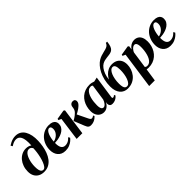

<svg xmlns="http://www.w3.org/2000/svg" viewBox="128 -2057 3506 3506"><g transform="rotate(-45 1881.0 -304.0)"><path d="M235 8.5Q171.5 8.5 124 -17.2Q76.5 -43 50.2 -91.2Q24 -139.5 24 -207Q24 -275.5 44.5 -334.8Q65 -394 102 -438.5Q139 -483 189 -508Q239 -533 298 -533Q333.5 -533 363.8 -523Q394 -513 408 -500Q413 -580 406 -633.8Q399 -687.5 382.2 -719Q365.5 -750.5 341.5 -764.2Q317.5 -778 288 -778Q257.5 -778 227.2 -767.5Q197 -757 157.5 -730.5L136.5 -766Q164 -785 194.5 -799.8Q225 -814.5 257.2 -822.8Q289.5 -831 322.5 -831Q385.5 -831 430.5 -804Q475.5 -777 504.2 -728.2Q533 -679.5 546 -613.8Q559 -548 556 -470.5Q554 -406 542.2 -338.8Q530.5 -271.5 507.2 -209.5Q484 -147.5 447 -98.2Q410 -49 357.5 -20.2Q305 8.5 235 8.5ZM249 -30Q275 -30 297.5 -57.8Q320 -85.5 338.2 -131.2Q356.5 -177 369.8 -231.8Q383 -286.5 390.2 -341.5Q397.5 -396.5 398 -441Q390 -454.5 379.8 -464.8Q369.5 -475 356.5 -480.5Q343.5 -486 326.5 -486Q299.5 -486 276.8 -469.2Q254 -452.5 235.8 -422.8Q217.5 -393 204.5 -354Q191.5 -315 184.5 -270Q177.5 -225 177.5 -178Q177.5 -123.5 186.2 -91Q195 -58.5 211.2 -44.2Q227.5 -30 249 -30Z M1008.5 -100Q994.5 -79.5 964 -53.2Q933.5 -27 888 -7.8Q842.5 11.5 784 11.5Q731.5 11.5 694 -6.2Q656.5 -24 632.5 -54Q608.5 -84 597.2 -121.8Q586 -159.5 586 -199.5Q586 -272 609 -333.8Q632 -395.5 673.5 -441.5Q715 -487.5 771.5 -513Q828 -538.5 894 -538.5Q946.5 -538.5 979.2 -524Q1012 -509.5 1027.2 -484.5Q1042.5 -459.5 1043 -427.5Q1043.5 -382 1023.8 -348.8Q1004 -315.5 971.5 -292.5Q939 -269.5 899.8 -255.5Q860.5 -241.5 820.2 -235Q780 -228.5 746 -227.5Q744.5 -192 749 -161.5Q753.5 -131 765.2 -108.2Q777 -85.5 797.2 -72.8Q817.5 -60 847 -60Q879.5 -60 906 -70.5Q932.5 -81 953.2 -97.5Q974 -114 989 -131.5ZM862 -495.5Q835.5 -495.5 815.5 -473.2Q795.5 -451 781.2 -415.8Q767 -380.5 758.5 -339.8Q750 -299 747.5 -261.5Q767 -264 789 -273Q811 -282 831.8 -297Q852.5 -312 869.2 -332.2Q886 -352.5 895.8 -377.8Q905.5 -403 905 -432.5Q904.5 -466.5 893 -481Q881.5 -495.5 862 -495.5Z M1077 0 1138.5 -454.5 1084.5 -479 1089.5 -505 1272 -535.5 1295.5 -519 1224 0ZM1441 10.5Q1415.5 10.5 1398.5 1.2Q1381.5 -8 1370.2 -26Q1359 -44 1349 -70.5L1268 -272Q1293.5 -285 1314.8 -298.8Q1336 -312.5 1354.8 -327.5Q1373.5 -342.5 1390.5 -359.5Q1417 -385 1425.2 -413.8Q1433.5 -442.5 1435 -465Q1437.5 -489.5 1448.5 -505.8Q1459.5 -522 1475.5 -530Q1491.5 -538 1509 -538Q1542.5 -538 1555.8 -522.2Q1569 -506.5 1569.5 -486Q1569.5 -458.5 1555.8 -437.2Q1542 -416 1523 -399.5Q1508.5 -384.5 1484.5 -368Q1460.5 -351.5 1432 -335.2Q1403.5 -319 1374.8 -305.5Q1346 -292 1321.5 -282.5L1386 -331L1490.5 -116Q1502.5 -91 1514 -79.2Q1525.5 -67.5 1540.5 -67.5Q1550 -67.5 1563.5 -73Q1577 -78.5 1590 -91L1604 -65Q1593 -51.5 1570.5 -33.8Q1548 -16 1515.5 -2.8Q1483 10.5 1441 10.5Z M2065 -96Q2062.5 -76.5 2067.5 -69.2Q2072.5 -62 2082 -62Q2092 -62 2102.8 -67.2Q2113.5 -72.5 2127 -85.5L2139.5 -58.5Q2129 -44.5 2108.8 -28.2Q2088.5 -12 2060.2 -0.5Q2032 11 1996.5 11Q1958 11 1940.8 -10.2Q1923.5 -31.5 1925 -62L1930.5 -96.5Q1918.5 -71.5 1897 -46.8Q1875.5 -22 1845.8 -5.5Q1816 11 1779.5 11Q1732 11 1694.8 -11.8Q1657.5 -34.5 1636.2 -77.2Q1615 -120 1615 -179.5Q1615 -235 1628.5 -287.2Q1642 -339.5 1668.5 -384.2Q1695 -429 1734.2 -462.8Q1773.5 -496.5 1825.2 -515.5Q1877 -534.5 1940 -534.5Q1970 -534.5 1997 -528.2Q2024 -522 2045.5 -513.5L2128.5 -532.5ZM1974 -478Q1969 -484.5 1958.8 -490Q1948.5 -495.5 1933 -495.5Q1896 -495.5 1869.2 -475Q1842.5 -454.5 1823.8 -420Q1805 -385.5 1793.8 -343Q1782.5 -300.5 1777.8 -255.8Q1773 -211 1773 -170.5Q1773 -128.5 1780.8 -103.5Q1788.5 -78.5 1801.8 -67.8Q1815 -57 1831.5 -57Q1845.5 -57 1859.5 -65.5Q1873.5 -74 1886.5 -88.8Q1899.5 -103.5 1910.2 -123Q1921 -142.5 1928 -164.5Z M2726.5 -862 2723 -833.5Q2717 -790.5 2704.8 -757Q2692.5 -723.5 2669.5 -702Q2646.5 -680.5 2606.5 -672Q2596.5 -670 2584.5 -668Q2572.5 -666 2559.5 -664.5Q2541 -661.5 2515 -659Q2489 -656.5 2459.2 -649.5Q2429.5 -642.5 2400 -626Q2367.5 -608 2337.8 -568.5Q2308 -529 2287.2 -473Q2266.5 -417 2260 -349Q2282.5 -393 2316.5 -429.5Q2350.5 -466 2396 -487.8Q2441.5 -509.5 2497 -509.5Q2556.5 -509.5 2600.5 -486Q2644.5 -462.5 2668.8 -417.2Q2693 -372 2693 -306.5Q2693 -252.5 2674.5 -196.2Q2656 -140 2618.5 -92.8Q2581 -45.5 2523.8 -16.5Q2466.5 12.5 2389 12.5Q2346 12.5 2309 -3.5Q2272 -19.5 2244.2 -51.5Q2216.5 -83.5 2201 -131Q2185.5 -178.5 2185.5 -241Q2185.5 -330 2203.8 -406.2Q2222 -482.5 2253.2 -543.8Q2284.5 -605 2323.5 -649.5Q2362.5 -694 2404 -719Q2439 -740 2474.8 -751.8Q2510.5 -763.5 2544.5 -771.2Q2578.5 -779 2607.2 -787.5Q2636 -796 2657.2 -810.8Q2678.5 -825.5 2689.5 -851.5L2693 -862ZM2468 -465Q2438.5 -465 2414.2 -440Q2390 -415 2372.5 -372.8Q2355 -330.5 2345.5 -277Q2336 -223.5 2336.5 -165.5Q2336.5 -118 2344 -87.2Q2351.5 -56.5 2367.2 -41.8Q2383 -27 2406.5 -27Q2437.5 -27 2461.2 -54Q2485 -81 2501.2 -125Q2517.5 -169 2525.5 -221.8Q2533.5 -274.5 2533.5 -325.5Q2533 -402 2516.5 -433.5Q2500 -465 2468 -465Z M2696 254 2796.5 -455 2742 -479.5 2746.5 -505 2929.5 -535 2951.5 -519.5 2941.5 -445Q2956.5 -470 2980 -490.8Q3003.5 -511.5 3033 -524Q3062.5 -536.5 3096 -536.5Q3143.5 -536.5 3179 -514.5Q3214.5 -492.5 3234 -448.8Q3253.5 -405 3253.5 -339Q3253.5 -285.5 3239.5 -234Q3225.5 -182.5 3198.8 -138.2Q3172 -94 3132.5 -60.2Q3093 -26.5 3041.5 -7.8Q2990 11 2927.5 11Q2915.5 11 2903 9.5Q2890.5 8 2878.5 6L2841.5 254ZM2886 -48.5Q2894 -40.5 2906.2 -35.2Q2918.5 -30 2936 -30Q2970.5 -30 2996.5 -49.8Q3022.5 -69.5 3041.2 -102.5Q3060 -135.5 3072 -177.5Q3084 -219.5 3089.8 -264.8Q3095.5 -310 3095.5 -352.5Q3095.5 -389 3089.8 -415.5Q3084 -442 3071.2 -456.5Q3058.5 -471 3037 -471Q3015 -471 2994 -455.8Q2973 -440.5 2957 -418.5Q2941 -396.5 2933 -375Z M3722.5 -100Q3708.5 -79.5 3678 -53.2Q3647.5 -27 3602 -7.8Q3556.5 11.5 3498 11.5Q3445.5 11.5 3408 -6.2Q3370.5 -24 3346.5 -54Q3322.5 -84 3311.2 -121.8Q3300 -159.5 3300 -199.5Q3300 -272 3323 -333.8Q3346 -395.5 3387.5 -441.5Q3429 -487.5 3485.5 -513Q3542 -538.5 3608 -538.5Q3660.5 -538.5 3693.2 -524Q3726 -509.5 3741.2 -484.5Q3756.5 -459.5 3757 -427.5Q3757.5 -382 3737.8 -348.8Q3718 -315.5 3685.5 -292.5Q3653 -269.5 3613.8 -255.5Q3574.5 -241.5 3534.2 -235Q3494 -228.5 3460 -227.5Q3458.5 -192 3463 -161.5Q3467.5 -131 3479.2 -108.2Q3491 -85.5 3511.2 -72.8Q3531.5 -60 3561 -60Q3593.5 -60 3620 -70.5Q3646.5 -81 3667.2 -97.5Q3688 -114 3703 -131.5ZM3576 -495.5Q3549.5 -495.5 3529.5 -473.2Q3509.5 -451 3495.2 -415.8Q3481 -380.5 3472.5 -339.8Q3464 -299 3461.5 -261.5Q3481 -264 3503 -273Q3525 -282 3545.8 -297Q3566.5 -312 3583.2 -332.2Q3600 -352.5 3609.8 -377.8Q3619.5 -403 3619 -432.5Q3618.5 -466.5 3607 -481Q3595.5 -495.5 3576 -495.5Z"/></g></svg>

Font: Merriweather 96pt ExtraBold
Style: Italic
Weight: 800
Italic angle: -7.8°
Version: Version 2.101